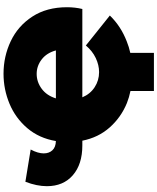

<svg xmlns="http://www.w3.org/2000/svg" viewBox="78 -834 893 1089"><g transform="rotate(-90 524.5 -289.5)"><path d="M769 137H553V4Q518 -3 485 -16Q404 -49 346.5 -113.5Q289 -178 271 -269H244Q137 -269 75 -323Q13 -377 13 -470Q13 -527 38 -592L221 -562Q199 -521 199 -488Q199 -458 216.5 -439Q234 -420 269 -419Q285 -514 342 -581Q399 -648 480.5 -682Q562 -716 651 -716Q749 -716 835.5 -675Q922 -634 975 -552.5Q1028 -471 1028 -356Q1028 -310 1018 -269H517Q536 -224 574.5 -199Q613 -174 660 -174Q700 -174 740 -193Q780 -212 811 -249L981 -113Q920 -50 834 -17Q802 -4 769 3ZM511 -419H783Q769 -471 732 -499.5Q695 -528 650 -528Q604 -528 565.5 -499.5Q527 -471 511 -419Z"/></g></svg>

Font: CMG Sans Black
Style: Regular
Weight: 900
Designer: Julieta Ulanovsky
Foundry: Julieta Ulanovsky
Version: Version 7.200